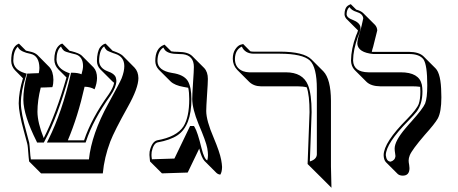

<svg xmlns="http://www.w3.org/2000/svg" viewBox="-20 -766 2175 911"><path d="M636.7 -395.5Q636.7 -348.1 585.9 -257.8Q522.9 -145 503.4 -94.7Q474.6 -18.6 467.8 56.6H174.8L118.2 0Q116.7 -6.8 112.3 -64.5Q111.3 -77.6 108.9 -85.9Q103.5 -106.4 93.8 -142.1Q68.8 -231.4 68.8 -275.9Q69.3 -330.1 88.9 -394.5L50.3 -433.6Q33.7 -451.7 33.2 -477.1Q33.2 -543.5 67.4 -558.1Q67.4 -558.1 69.8 -559.1L103 -525.9Q113.3 -522.9 127.9 -520Q146 -515.6 157.7 -504.9L213.9 -448.2Q232.9 -427.7 233.4 -387.2Q233.4 -367.7 228.5 -352.5Q213.4 -352.5 194.3 -351.1Q180.7 -350.1 173.3 -350.6Q157.7 -289.6 157.7 -235.4Q158.2 -183.6 187.5 -110.8Q245.6 -223.6 295.4 -398.4L256.8 -437Q238.3 -456.5 237.8 -482.9Q237.8 -502.9 241.9 -518.1Q246.1 -533.2 251.5 -540.5Q256.8 -547.9 262.5 -552.5Q268.1 -557.1 272 -558.1L275.9 -559.1L310.1 -524.9Q311 -524.9 313 -524.4Q317.9 -523.4 319.8 -522.9Q355.5 -513.7 367.2 -502.9L423.8 -446.3Q440.4 -428.2 440.4 -395.5Q439.9 -369.6 428.7 -342.3Q408.7 -354 381.3 -354.5Q349.6 -212.9 301.8 -100.1H378.9Q413.1 -203.1 496.1 -318.8Q517.1 -349.6 521.5 -373Q516.1 -377 512.2 -380.9L455.6 -437.5Q440.4 -453.6 439.9 -476.1Q439.9 -498 444.1 -515.1Q448.2 -532.2 454.1 -540Q460 -547.9 466.6 -552.5Q473.1 -557.1 477.1 -558.1L481 -559.1L514.6 -524.9Q519 -523.4 521 -522.9Q550.8 -512.2 562 -502L618.2 -445.3Q636.2 -426.3 636.7 -395.5ZM569.8 -452.1Q569.8 -497.1 526.9 -510.7Q525.4 -511.2 522.5 -512.2Q519 -513.2 517.6 -513.7Q491.7 -523.4 487.3 -526.9Q478.5 -535.2 474.1 -545.9Q450.7 -528.8 450.2 -476.1Q452.1 -441.9 492.2 -427.2Q522.5 -417 529.3 -398.9Q531.7 -390.6 532.2 -381.8Q531.2 -351.6 504.4 -313Q421.9 -197.3 388.7 -96.7L386.2 -89.8H202.6L210 -104.5Q275.4 -236.3 315.4 -413.1L316.9 -420.9H325.2Q351.1 -420.4 366.7 -413.6Q374 -438 374 -452.1Q374 -497.1 339.4 -507.8Q335.4 -509.3 317.9 -513.2Q291 -520 284.2 -524.9Q274.4 -533.2 269.5 -545.4Q248.5 -528.3 248 -482.9Q250 -441.4 302.2 -421.4L311 -418.5L308.6 -409.2Q254.4 -214.4 190.9 -95.2L188 -89.8H155.8L153.3 -95.7Q91.8 -218.3 90.8 -292Q90.8 -348.1 107.4 -409.7L109.4 -417H117.2Q124.5 -417 136.7 -418Q152.8 -418.9 164.1 -418.9Q167 -433.6 167 -443.8Q166 -501 126 -510.3Q79.6 -519 67.4 -538.6Q65.4 -542 64.5 -544.4Q43.5 -524.9 43 -477.1Q44.9 -435.5 96.7 -419.4L106.9 -416.5L103.5 -406.7Q79.1 -333 79.1 -275.9Q79.1 -232.9 105.5 -138.2Q113.8 -108.4 118.7 -88.4Q120.1 -82.5 124 -28.3Q125 -18.1 126.5 -9.8H401.9Q414.6 -129.9 493.7 -273.9Q548.3 -373 557.1 -394.5Q569.8 -427.2 569.8 -452.1Z M958.5 -239.3Q958.5 -194.3 994.1 -111.8Q1022.5 -44.4 1029.3 -8.3Q1033.2 12.2 1033.7 26.4Q1033.2 50.3 1025.4 62.5Q1014.6 61.5 1006.8 54.2L950.2 -2.4Q936.5 -17.1 925.3 -61L870.6 52.7L748.5 56.6L691.9 0Q691.9 -2.4 690.9 -9.3Q689 -22.9 689 -30.8Q689 -41 689.9 -46.9Q700.2 -93.3 725.1 -100.1Q818.8 -116.7 850.6 -166.5Q877.9 -210.4 877.9 -295.9Q877.9 -328.6 873 -349.6Q864.3 -351.6 851.6 -353.5Q809.1 -360.8 789.6 -379.4L732.9 -436Q717.3 -453.1 716.8 -476.1Q716.8 -537.1 757.3 -552.7Q761.2 -554.2 760.7 -554.2L792.5 -522.5Q804.2 -520 826.2 -520Q872.6 -519.5 892.1 -500L948.7 -443.4Q966.3 -424.8 966.3 -391.6Q966.3 -373 962.4 -316.4Q958.5 -258.3 958.5 -239.3ZM892.1 -295.9Q892.1 -315.9 896 -375Q899.9 -430.7 899.9 -448.2Q899.9 -502.4 848.1 -508.8Q837.9 -509.8 826.2 -509.8Q778.3 -509.8 762.2 -528.8Q757.8 -534.7 754.9 -540.5Q727.5 -522 727.1 -476.1Q728 -431.2 796.4 -419.9Q852.1 -412.1 871.1 -381.8Q888.2 -352.5 888.2 -295.9Q888.2 -169.4 822.8 -124.5Q788.1 -101.1 727.1 -90.3Q707.5 -84.5 699.7 -45.4Q698.7 -39.6 698.7 -30.8Q698.7 -22.9 700.7 -10.7V-10.3L807.6 -13.7L881.8 -168H900.4L903.3 -163.1Q917.5 -140.1 936.5 -61.5Q949.2 -11.2 963.4 -4.9Q966.8 -15.6 966.8 -29.8Q966.8 -44.4 963.4 -63Q957.5 -94.7 921.9 -177.7Q892.6 -249.5 892.1 -295.9Z M1439.5 12.2 1448.7 -233.9Q1448.7 -313.5 1435.5 -351.6Q1417 -356.4 1393.1 -356.4H1218.3Q1183.6 -356.9 1162.1 -377.9L1105.5 -434.6Q1085 -456.1 1084.5 -486.8Q1084.5 -514.6 1096.4 -532.2Q1108.4 -549.8 1121.1 -553.7L1133.8 -557.1L1168 -522.5Q1175.3 -521 1182.6 -521H1308.6Q1420.9 -520.5 1457.5 -484.4L1514.2 -427.7Q1549.8 -390.6 1550.3 -287.6V23.4Q1550.3 23.4 1552.7 125L1496.1 68.4ZM1450.2 0Q1482.4 -9.8 1483.4 -33.2V-344.2Q1483.4 -447.3 1450.2 -479Q1415.5 -510.7 1308.6 -511.2H1182.6Q1142.1 -512.2 1127.4 -544.9Q1095.7 -529.8 1094.7 -486.8Q1094.7 -443.4 1133.3 -428.2Q1147 -423.3 1161.6 -422.9H1336.4Q1416.5 -422.9 1441.4 -362.3Q1458.5 -319.8 1458.5 -233.9Z M1670.4 -720.2Q1672.9 -719.2 1674.3 -719.2Q1693.4 -713.4 1703.1 -704.1L1759.8 -647.5Q1769.5 -636.2 1770 -621.6Q1770 -621.6 1751 -545.9V-545.4Q1746.6 -532.7 1744.1 -520Q1747.6 -520 1750.5 -520H1920.4Q1968.3 -519.5 1989.7 -498.5L2046.4 -441.9Q2072.8 -415.5 2073.7 -323.2Q2073.7 -314 2074.2 -304.2Q2074.2 -234.9 2057.1 -203.6Q2043.5 -179.2 1995.1 -125.5Q1935.1 -55.7 1924.3 -29.3Q1918.9 -15.6 1918.9 -4.4Q1918.9 3.9 1921.4 16.6Q1922.9 26.9 1922.9 31.7Q1922.9 67.9 1890.1 67.4Q1875.5 66.9 1867.2 59.6L1810.5 2.9Q1800.8 -8.3 1800.3 -29.8Q1800.8 -90.3 1911.6 -201.2Q1957.5 -248 1966.8 -272.9Q1974.6 -295.4 1974.6 -332Q1974.6 -344.7 1973.6 -354Q1957.5 -356.4 1938 -356.4H1785.2Q1740.2 -356.9 1718.8 -377.9L1662.1 -434.6Q1646 -452.1 1645.5 -479Q1646 -533.7 1669.4 -597.2Q1675.3 -609.4 1678.7 -621.6L1623.5 -676.8Q1615.2 -686.5 1614.7 -698.2Q1614.7 -710.9 1617.7 -720.2Q1620.6 -729.5 1625 -734.1Q1629.4 -738.8 1633.8 -741.2Q1638.7 -744.1 1641.6 -745.1L1644.5 -746.1ZM1675.3 -558.1Q1675.8 -579.1 1685.1 -605.5Q1694.8 -635.3 1703.6 -678.7Q1701.7 -700.7 1671.9 -709.5Q1647.9 -716.8 1638.2 -732.4Q1625 -721.7 1624.5 -698.2Q1626 -681.6 1651.9 -672.4Q1686.5 -659.2 1689.9 -638.7Q1690.4 -635.3 1690.4 -632.8Q1689.9 -616.7 1678.7 -592.8Q1655.8 -530.3 1655.3 -479Q1657.2 -423.8 1728.5 -422.9H1881.3Q1968.3 -422.9 1981.4 -364.7Q1984.4 -350.6 1984.4 -332Q1984.4 -272.9 1957 -236.3Q1944.8 -220.7 1918.5 -193.8Q1811.5 -85.9 1810.5 -29.8Q1813.5 0 1833.5 1Q1854.5 -5.4 1856.4 -24.9Q1856.4 -28.3 1855 -36.6Q1852.5 -51.3 1852.5 -61Q1852.5 -96.7 1903.8 -157.2Q1909.2 -163.6 1920.9 -177.2Q1927.7 -185.1 1931.2 -188.5Q1986.8 -250.5 1997.1 -274.9Q2007.3 -300.8 2007.3 -360.8Q2007.3 -458 1989.3 -484.4Q1970.2 -509.8 1920.4 -509.8H1750.5Q1679.7 -516.6 1675.3 -558.1Z"/></svg>

Font: Linux Biolinum Shadow O
Style: Bold
Weight: 700
Designer: Philipp H. Poll
Foundry: Philipp H. Poll
Version: Version 0.9.2